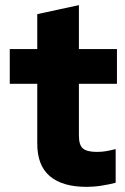

<svg xmlns="http://www.w3.org/2000/svg" viewBox="-20 -720 488 747"><path d="M125 -161V-394H18V-529H125V-665Q166 -674 206 -682.5Q246 -691 287 -700V-529H435V-394H287V-193Q287 -155 303 -142Q319 -129 357 -129Q377 -129 393.5 -132Q410 -135 430 -140V-9Q419 -6 404.5 -3Q390 0 374 2.5Q358 5 343 6Q328 7 317 7Q223 7 174 -34.5Q125 -76 125 -161Z"/></svg>

Font: Rosa Sans Black
Style: Regular
Weight: 900
Designer: Pentagram / MCKL
Foundry: Pentagram / MCKL
Version: Version 1.005;September 16, 2019;FontCreator 11.5.0.2425 64-